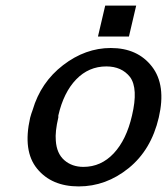

<svg xmlns="http://www.w3.org/2000/svg" viewBox="-20 -659 598 688"><path d="M331 -528 357 -639H468L442 -528ZM88 -237Q92 -252 97 -265Q126 -364 206 -425.5Q286 -487 377 -487Q473 -487 524.5 -420.5Q576 -354 549 -238Q522 -122 441 -56.5Q360 9 262 9Q165 9 113 -54.5Q61 -118 88 -237ZM189 -245V-238Q177 -187 180 -155Q183 -109 210.5 -85Q238 -61 279 -61Q342 -61 387.5 -109.5Q433 -158 453 -245Q476 -342 446 -383Q416 -421 361 -421Q298 -421 253 -374.5Q208 -328 189 -245Z"/></svg>

Font: Coval
Style: Italic
Weight: 400
Foundry: Context Ltd
Version: Version 001.000